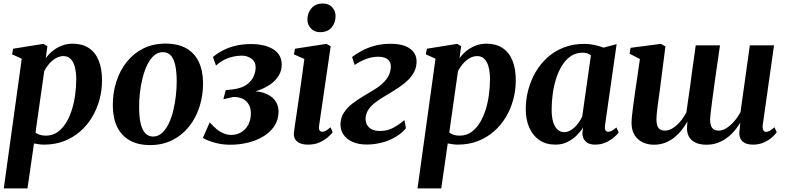

<svg xmlns="http://www.w3.org/2000/svg" viewBox="-20 -794 4370 1068"><path d="M1 254 101 -467.5 47 -492 53 -523 221.5 -550 243.5 -537 234.5 -470Q250 -492 272.8 -510.5Q295.5 -529 323.8 -540Q352 -551 385 -551Q437 -551 473.5 -527.2Q510 -503.5 528.8 -458Q547.5 -412.5 547.5 -347Q547.5 -292.5 533.5 -240.2Q519.5 -188 492.2 -142.5Q465 -97 425.8 -62.8Q386.5 -28.5 336 -9Q285.5 10.5 225 10.5Q211.5 10.5 197 8.5Q182.5 6.5 169 4L133 254ZM177.5 -56.5Q188 -48.5 202.2 -44Q216.5 -39.5 235 -39.5Q271 -39.5 298.5 -58.2Q326 -77 346 -108.8Q366 -140.5 379 -181Q392 -221.5 398 -265.8Q404 -310 404 -353Q404 -391.5 396.5 -420.8Q389 -450 373.2 -466Q357.5 -482 333 -482Q310.5 -482 289.5 -469.5Q268.5 -457 252.2 -437.8Q236 -418.5 226 -398.5Z M900 -551.5Q969 -551.5 1015.2 -525.8Q1061.5 -500 1085.2 -450.8Q1109 -401.5 1109.5 -331Q1109.5 -262.5 1089.8 -200.5Q1070 -138.5 1032 -90.5Q994 -42.5 939.2 -14.8Q884.5 13 814.5 13Q747.5 13 701.2 -13.2Q655 -39.5 631.5 -88.5Q608 -137.5 607.5 -206.5Q607 -276.5 626.8 -338.8Q646.5 -401 684.5 -449Q722.5 -497 777 -524.2Q831.5 -551.5 900 -551.5ZM886 -504Q857.5 -504 836 -484.5Q814.5 -465 798.8 -432.5Q783 -400 773 -359.8Q763 -319.5 758.2 -277.2Q753.5 -235 754 -197Q754 -140.5 763 -104.8Q772 -69 789.2 -51.8Q806.5 -34.5 831.5 -34.5Q859.5 -34.5 881 -54Q902.5 -73.5 918.2 -106Q934 -138.5 943.8 -178.8Q953.5 -219 958.2 -261.2Q963 -303.5 963 -342Q962.5 -398.5 954.2 -434Q946 -469.5 929 -486.8Q912 -504 886 -504Z M1262.5 11Q1222.5 11 1191 3.8Q1159.5 -3.5 1138.5 -12.2Q1117.5 -21 1108.5 -26.5L1146.5 -113.5Q1163.5 -94 1182.2 -78Q1201 -62 1222.2 -52.8Q1243.5 -43.5 1266 -43.5Q1296.5 -43.5 1321.2 -58Q1346 -72.5 1360.8 -99.8Q1375.5 -127 1375.5 -163.5Q1375.5 -191 1364.5 -211.5Q1353.5 -232 1331.8 -243.5Q1310 -255 1276.5 -254.5L1222.5 -242L1235.5 -292.5L1277 -297Q1327 -304 1354 -324.5Q1381 -345 1391.5 -370.5Q1402 -396 1402 -419Q1402 -451 1378.5 -467.8Q1355 -484.5 1325 -484.5Q1303.5 -484.5 1279 -479.5Q1254.5 -474.5 1229.5 -462.5Q1204.5 -450.5 1181.5 -429L1164.5 -477Q1190 -498.5 1222 -514.8Q1254 -531 1292.5 -540Q1331 -549 1375.5 -549Q1453.5 -549 1500.2 -519.8Q1547 -490.5 1547 -434.5Q1547 -401 1530.5 -373.8Q1514 -346.5 1485.8 -326.2Q1457.5 -306 1422 -293Q1386.5 -280 1349.5 -275.5L1342.5 -283.5Q1400.5 -291.5 1442.5 -279Q1484.5 -266.5 1507 -238.8Q1529.5 -211 1529.5 -174.5Q1529.5 -128 1506.5 -93.2Q1483.5 -58.5 1445 -35.2Q1406.5 -12 1359 -0.5Q1311.5 11 1262.5 11Z M1693 10.5Q1667.5 10.5 1649 2.8Q1630.5 -5 1621.5 -20.2Q1612.5 -35.5 1615 -58Q1617 -74.5 1621.5 -104.8Q1626 -135 1632 -175.2Q1638 -215.5 1644.8 -263Q1651.5 -310.5 1658.8 -362.2Q1666 -414 1673 -466L1615 -491.5L1621 -523L1796 -550L1819.5 -536.5L1755 -95.5Q1752.5 -77.5 1757.2 -69.2Q1762 -61 1771.5 -61Q1781.5 -61 1792 -66.5Q1802.5 -72 1818.5 -86L1830.5 -58Q1822.5 -47.5 1804.2 -31.2Q1786 -15 1758.2 -2.2Q1730.5 10.5 1693 10.5ZM1760 -615Q1729 -615 1709 -636.5Q1689 -658 1690 -687Q1691 -724 1713.5 -749.2Q1736 -774.5 1774.5 -774.5Q1809.5 -774.5 1828.2 -753.2Q1847 -732 1846.5 -704.5Q1846.5 -667 1824.5 -641Q1802.5 -615 1760 -615Z M2020.5 10Q1974.5 10 1941 -4.8Q1907.5 -19.5 1890 -46.2Q1872.5 -73 1874 -107.5Q1876 -142 1893.8 -168.8Q1911.5 -195.5 1939.5 -217.2Q1967.5 -239 1999.5 -258Q2031.5 -277 2062 -295.5Q2106 -322.5 2129 -352.8Q2152 -383 2154 -419Q2155 -440 2146 -453.2Q2137 -466.5 2121.2 -472.5Q2105.5 -478.5 2086.5 -478.5Q2047.5 -478.5 2012.8 -464.5Q1978 -450.5 1953 -432.5L1938.5 -477Q1962 -495.5 1993.8 -512.2Q2025.5 -529 2065.2 -539.8Q2105 -550.5 2152 -550.5Q2225 -550.5 2262.5 -522Q2300 -493.5 2297 -444.5Q2295 -410 2276.8 -382Q2258.5 -354 2230.2 -331.2Q2202 -308.5 2169.5 -288.8Q2137 -269 2106.5 -250.5Q2080 -234.5 2059.2 -217.2Q2038.5 -200 2026.8 -180Q2015 -160 2013.5 -135.5Q2013 -115.5 2021.8 -99.5Q2030.5 -83.5 2048.5 -74.5Q2066.5 -65.5 2092.5 -65.5Q2132.5 -65.5 2163.2 -81Q2194 -96.5 2230 -126L2238 -80Q2211 -49 2175 -29Q2139 -9 2099 0.5Q2059 10 2020.5 10Z M2302.5 254 2402.5 -467.5 2348.5 -492 2354.5 -523 2523 -550 2545 -537 2536 -470Q2551.5 -492 2574.2 -510.5Q2597 -529 2625.2 -540Q2653.5 -551 2686.5 -551Q2738.5 -551 2775 -527.2Q2811.5 -503.5 2830.2 -458Q2849 -412.5 2849 -347Q2849 -292.5 2835 -240.2Q2821 -188 2793.8 -142.5Q2766.5 -97 2727.2 -62.8Q2688 -28.5 2637.5 -9Q2587 10.5 2526.5 10.5Q2513 10.5 2498.5 8.5Q2484 6.5 2470.5 4L2434.5 254ZM2479 -56.5Q2489.5 -48.5 2503.8 -44Q2518 -39.5 2536.5 -39.5Q2572.5 -39.5 2600 -58.2Q2627.5 -77 2647.5 -108.8Q2667.5 -140.5 2680.5 -181Q2693.5 -221.5 2699.5 -265.8Q2705.5 -310 2705.5 -353Q2705.5 -391.5 2698 -420.8Q2690.5 -450 2674.8 -466Q2659 -482 2634.5 -482Q2612 -482 2591 -469.5Q2570 -457 2553.8 -437.8Q2537.5 -418.5 2527.5 -398.5Z M3345.5 -97.5Q3342.5 -77 3348 -69Q3353.5 -61 3363.5 -61Q3372.5 -61 3383.2 -66.5Q3394 -72 3408.5 -85L3421.5 -57Q3414 -46.5 3395.8 -30.5Q3377.5 -14.5 3350.5 -2Q3323.5 10.5 3289.5 10.5Q3255.5 10.5 3237.2 -7.5Q3219 -25.5 3219.5 -56.5L3223.5 -84.5Q3209 -61.5 3186.8 -39.8Q3164.5 -18 3135.2 -3.8Q3106 10.5 3069.5 10.5Q3017 10.5 2980.2 -14.8Q2943.5 -40 2924 -84.5Q2904.5 -129 2904.5 -187Q2904.5 -241.5 2918.5 -294Q2932.5 -346.5 2959.2 -392.8Q2986 -439 3025.5 -474.5Q3065 -510 3116.5 -530Q3168 -550 3230.5 -550Q3258.5 -550 3287 -543.8Q3315.5 -537.5 3337 -529L3410 -548.5ZM3267 -486.5Q3259 -493 3247.5 -497Q3236 -501 3221 -501Q3183.5 -501 3155.2 -481.8Q3127 -462.5 3106.5 -429.8Q3086 -397 3073.2 -356Q3060.5 -315 3054.5 -271Q3048.5 -227 3048.5 -185.5Q3048.5 -142.5 3057.2 -114.5Q3066 -86.5 3082 -72.8Q3098 -59 3118.5 -59Q3133.5 -59 3148 -66Q3162.5 -73 3175.5 -85.2Q3188.5 -97.5 3199.5 -113Q3210.5 -128.5 3218.5 -145.5Z M3649.5 -287Q3647 -268 3643.8 -245.8Q3640.5 -223.5 3637.8 -201.8Q3635 -180 3633.2 -161.5Q3631.5 -143 3631.5 -131.5Q3631.5 -96.5 3643 -82Q3654.5 -67.5 3679 -67.5Q3700 -67.5 3722.2 -81.2Q3744.5 -95 3764 -118Q3783.5 -141 3798 -168.5Q3803 -204 3808.5 -243Q3814 -282 3819.5 -318.5Q3824 -354.5 3829.2 -393.2Q3834.5 -432 3840 -470Q3845.5 -508 3850 -542H3985Q3976.5 -482.5 3968.2 -426Q3960 -369.5 3953.2 -320Q3946.5 -270.5 3941.2 -231.2Q3936 -192 3933 -166.2Q3930 -140.5 3930 -132Q3930 -96.5 3941.8 -82Q3953.5 -67.5 3977.5 -67.5Q3999.5 -67.5 4022 -82Q4044.5 -96.5 4064.5 -119.8Q4084.5 -143 4099 -170L4151 -542H4285.5L4222.5 -96.5Q4221 -77.5 4226.2 -69Q4231.5 -60.5 4241 -60.5Q4251 -60.5 4261.2 -66.2Q4271.5 -72 4288 -86L4300.5 -58.5Q4293 -47 4275 -30.8Q4257 -14.5 4230 -2Q4203 10.5 4168.5 10.5Q4126 10.5 4107 -10.8Q4088 -32 4094 -71L4098 -112Q4084 -88.5 4065.2 -66.2Q4046.5 -44 4023 -26.8Q3999.5 -9.5 3971.2 0.8Q3943 11 3909.5 11Q3872 11 3847 -1.5Q3822 -14 3810.5 -37.2Q3799 -60.5 3802 -93L3804 -118Q3790.5 -94.5 3772.5 -71.5Q3754.5 -48.5 3731.5 -29.8Q3708.5 -11 3680 0Q3651.5 11 3617 11Q3585 11 3557 -1.5Q3529 -14 3511.2 -40.5Q3493.5 -67 3493 -109Q3493 -125.5 3495.2 -147.2Q3497.5 -169 3500.5 -193.2Q3503.5 -217.5 3507 -241Q3510.5 -264.5 3513 -283.5L3539.5 -465.5L3482 -495.5L3487.5 -528L3656 -550L3681.5 -536Z"/></svg>

Font: Merriweather 60pt
Style: Bold Italic
Weight: 700
Italic angle: -7.8°
Version: Version 2.101